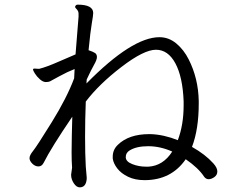

<svg xmlns="http://www.w3.org/2000/svg" viewBox="-20 -769 1040 826"><path d="M721 -117Q669 -140 618 -140Q567 -140 538 -122Q521 -112 521 -93Q521 -74 549 -63Q577 -52 608 -52H619Q682 -56 721 -117ZM352 -410Q548 -609 666 -609Q706 -609 738.5 -582Q771 -555 792 -513Q833 -432 835 -335V-324Q835 -213 806 -137Q863 -105 898 -66Q915 -47 915 -31.5Q915 -16 902 -7Q889 2 877.5 2Q866 2 858 -9Q834 -46 779 -84Q717 6 602 6Q561 6 531 -8.5Q501 -23 484.5 -44.5Q468 -66 465 -87V-95Q465 -125 487 -146Q534 -192 622 -192H628Q685 -190 745 -166Q770 -232 770 -316V-333Q766 -438 734.5 -496.5Q703 -555 651 -555Q599 -555 502.5 -481Q406 -407 349 -332Q346 -254 346 -180Q346 -106 349 -53L353 -6V1Q350 37 323 37Q309 37 297.5 19.5Q286 2 286 -16V-18L290 -47V-49Q288 -77 288 -113.5Q288 -150 289 -188Q290 -226 291 -267Q200 -133 168 -69Q160 -53 145.5 -53Q131 -53 119 -65Q107 -77 107 -89Q107 -101 122.5 -120Q138 -139 202.5 -243Q267 -347 299 -432L301 -472Q270 -460 235.5 -441Q201 -422 195 -419Q189 -416 177 -416Q165 -416 151.5 -428Q138 -440 130 -453Q122 -466 122 -470Q122 -474 129 -474L144 -473H149Q181 -481 233 -504Q285 -527 305 -535Q309 -591 313 -635.5Q317 -680 318 -697.5Q319 -715 315.5 -721.5Q312 -728 307.5 -732Q303 -736 303 -740Q306 -749 314 -749Q381 -749 381 -713Q381 -703 375 -669Q369 -635 361 -553Q382 -546 389.5 -540.5Q397 -535 397 -523.5Q397 -512 385 -491Q373 -470 353 -427Q353 -423 352.5 -419Q352 -415 352 -410Z"/></svg>

Font: LXGW Bright GB
Style: Regular
Weight: 400
Designer: Christian Thalmann (Catharsis Fonts)
Foundry: LXGW / Christian Thalmann (Catharsis Fonts) / Fontworks Inc.
Version: Version 5.510